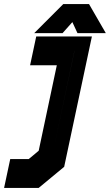

<svg xmlns="http://www.w3.org/2000/svg" viewBox="-86 -718 537 938"><path d="M-66 200 -36 59H54.5L103 18.5L191.5 -399H61L91 -540H363L227.5 97L103 200ZM31 126.5H84.5L166 56.5L278 -470H147.5V-470.5H278L166 56.5L84.5 127H31ZM223 -698H349L431 -556H292.5L267.5 -610L219.5 -556H81ZM248.5 -659 193.5 -601 248.5 -659H305.5L335.5 -601L305.5 -659Z"/></svg>

Font: Tourney Thin Black
Style: Italic
Weight: 900
Italic angle: -12°
Version: Version 1.015